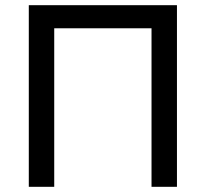

<svg xmlns="http://www.w3.org/2000/svg" viewBox="-20 -720 793 740"><path d="M91 0H189V-611H564V0H662V-700H91Z"/></svg>

Font: Chess Sans Medium
Style: Regular
Weight: 500
Designer: Wolf Bōese
Foundry: Wolf Bōese
Version: Version 7.223;Glyphs 3.3 (3306)